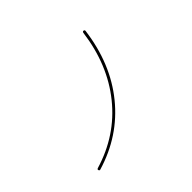

<svg xmlns="http://www.w3.org/2000/svg" viewBox="-143 -1005 1286 1286"><g transform="rotate(-45 500.0 -362.0)"><path d="M171.9 6.8Q164.1 9.8 160.2 0Q157.2 -7.8 167 -11.7Q405.3 -83 554.7 -268.6Q704.1 -454.1 739.3 -720.7Q741.2 -731.4 750 -730.5Q760.7 -728.5 758.8 -718.8Q722.7 -444.3 569.3 -255.4Q416 -66.4 171.9 6.8Z"/></g></svg>

Font: Rounded-L Mgen+ 2m thin
Style: Regular
Weight: 100
Designer: [Source Han Sans]
Ryoko NISHIZUKA  (kana & ideographs); Paul D. Hunt (Latin, Greek & Cyrillic); Wenlong ZHANG  (bopomofo
Version: Version 1.059.20150602